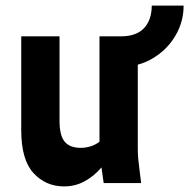

<svg xmlns="http://www.w3.org/2000/svg" viewBox="-20 -655 677 687"><path d="M56 -189V-525H193V-223Q193 -170 211.5 -148Q230 -126 269 -126Q287 -126 304.5 -131.5Q322 -137 336 -148V-525H473V-125Q473 -104 474.5 -87.5Q476 -71 479 -49L485 0H351L343 -56Q318 -26 284 -7Q250 12 209 12Q144 12 100 -35.5Q56 -83 56 -189ZM413 -416V-525Q468 -525 495.5 -554.5Q523 -584 523 -635H637Q637 -577 607.5 -527Q578 -477 527 -446.5Q476 -416 413 -416Z"/></svg>

Font: Radio Canada Condensed
Style: Bold
Weight: 700
Width: 3
Designer: Charles Daoud, Etienne Aubert Bonn, Alexandre Saumier Demers, Jacques Le Bailly
Foundry: Radio-Canada
Version: Version 2.104; ttfautohint (v1.8.4.7-5d5b);gftools[0.9.28.de